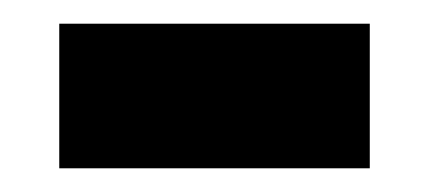

<svg xmlns="http://www.w3.org/2000/svg" viewBox="-20 -349 362 162"><path d="M30 -207V-329H292V-207Z"/></svg>

Font: Noto Sans IKEA
Style: Bold
Weight: 600
Designer: Monotype Design Team
Foundry: Monotype Imaging Inc.
Version: Version 2.001